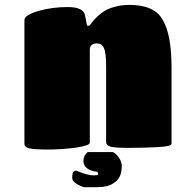

<svg xmlns="http://www.w3.org/2000/svg" viewBox="-20 -609 723 787"><path d="M683.1 -332V-20Q683.1 -8.8 626 -5.9Q568.8 -2.9 507.8 -2.9Q450.2 -2.9 432.6 -8.1Q415 -13.2 415 -26.9V-336.9Q415 -393.6 405.8 -412.1Q398.9 -429.7 377.9 -431.2Q348.1 -431.2 348.1 -404.8V-23.9Q348.1 -12.7 292 -3.9Q232.4 3.9 175.8 3.9Q118.2 3.9 99.1 -1.2Q80.1 -6.3 80.1 -20V-526.9Q80.1 -546.9 137.2 -564Q193.4 -580.1 256.8 -580.1Q320.8 -580.1 328.1 -547.9L336.9 -503.9H347.2Q390.1 -565.4 446.8 -580.1Q475.6 -588.9 511.2 -588.9Q612.8 -588.9 647 -527.8Q683.1 -467.3 683.1 -332ZM329.1 73.2Q321.8 61.5 321.8 49.8Q322.8 27.3 339.8 14.2H441.9Q450.2 16.1 462.9 31.2Q475.6 46.4 479 65.9Q479.5 98.1 470.5 115.2Q461.4 132.3 444.8 142.1Q422.4 158.2 379.9 158.2H323.2Q275.9 141.1 275.9 120.1Q275.9 90.8 291 90.8Q293.9 90.3 304.9 95.2Q315.9 100.1 333 105Q350.1 109.9 366.2 109.9Q375.5 109.9 382.8 106.9L379.9 95.2Q345.2 92.3 329.1 73.2Z"/></svg>

Font: GGS TheRock Black
Style: Regular
Weight: 900
Designer: Rodrigo Fuenzalida (2012); Goodgame Studios (2014)
Foundry: Rodrigo Fuenzalida,2012;  GGS,2014
Version: Version 1.002 | FøM Mod